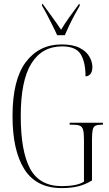

<svg xmlns="http://www.w3.org/2000/svg" viewBox="-20 -951 556 981"><path d="M295 10Q166 10 105 -85.5Q44 -181 44 -358Q44 -544 112 -634Q180 -724 295 -724Q352 -724 386.5 -706.5Q421 -689 436.5 -662Q452 -635 452 -609Q452 -585 442 -573Q432 -561 417 -561Q417 -633 392.5 -673.5Q368 -714 297 -714Q195 -714 140.5 -627Q86 -540 86 -358Q86 -178 134 -89Q182 0 296 0Q332 0 361.5 -5.5Q391 -11 409 -23V-238Q409 -272 404.5 -288Q400 -304 387 -309Q374 -314 348 -314H336V-324H506V-314H502Q480 -314 468.5 -309Q457 -304 453.5 -287.5Q450 -271 450 -236V-29Q416 -8 379.5 1Q343 10 295 10ZM272 -771Q262 -794 248 -821.5Q234 -849 220.5 -875.5Q207 -902 195 -921V-931H198Q224 -895 247 -863.5Q270 -832 292 -799Q312 -832 334.5 -863.5Q357 -895 384 -931H387V-921Q376 -902 361.5 -875.5Q347 -849 334 -821.5Q321 -794 311 -771Z"/></svg>

Font: Noto Serif Display ExtraCondensed ExtraLight
Style: Regular
Weight: 200
Width: 2
Designer: Monotype Design Team
Foundry: Monotype Imaging Inc.
Version: Version 2.009